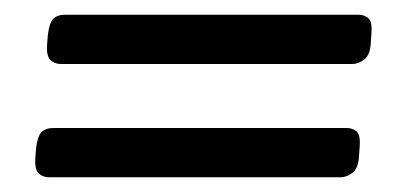

<svg xmlns="http://www.w3.org/2000/svg" viewBox="-20 -361 560 261"><path d="M47 -120Q38 -120 32.5 -125.5Q27 -131 28 -146L29 -159Q31 -176 36.5 -181.5Q42 -187 53 -187H451Q459 -187 464.5 -182.5Q470 -178 469 -163L468 -148Q467 -132 459 -126Q451 -120 443 -120ZM63 -274Q54 -274 48.5 -279.5Q43 -285 44 -300L45 -313Q47 -330 52.5 -335.5Q58 -341 69 -341H467Q475 -341 480.5 -336.5Q486 -332 485 -317L484 -302Q483 -286 475 -280Q467 -274 459 -274Z"/></svg>

Font: Asap Condensed Condensed Regular
Style: Italic
Weight: 400
Width: 3
Italic angle: -6°
Designer: Pablo Cosgaya
Foundry: Omnibus-Type
Version: Version 3.001; ttfautohint (v1.8.4.7-5d5b)